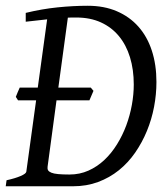

<svg xmlns="http://www.w3.org/2000/svg" viewBox="-20 -650 586 670"><path d="M525.9 -363.8Q525.9 -320.8 517.6 -277.1Q509.3 -233.4 492.7 -193.1Q476.1 -152.8 451.7 -117.4Q427.2 -82 394.8 -55.9Q362.3 -29.8 322.3 -14.9Q282.2 0 234.9 0H0L2.9 -21Q33.7 -27.8 52.2 -35.9Q70.8 -43.9 71.8 -50.8L106 -299.8H43L35.2 -312L41.5 -327.6Q44.9 -336.4 48.8 -344.2H111.8L144.5 -582.5L69.8 -574.2V-605Q126 -618.7 180.9 -624.3Q235.8 -629.9 286.1 -629.9Q343.3 -629.9 387.7 -610.8Q432.1 -591.8 462.9 -557.1Q493.7 -522.5 509.8 -473.4Q525.9 -424.3 525.9 -363.8ZM246.1 -588.9H231.4Q224.1 -588.9 216.8 -588.4L183.6 -344.2H296.9L306.2 -333L292 -299.8H177.2L146 -67.9Q145 -60.5 147.9 -55.7Q150.9 -50.8 159.2 -47.4Q167.5 -43.9 182.9 -42.5Q198.2 -41 222.2 -41Q258.3 -41 288.8 -54.7Q319.3 -68.4 344.2 -91.8Q369.1 -115.2 388.4 -146.5Q407.7 -177.7 420.7 -212.6Q433.6 -247.6 440.2 -284.2Q446.8 -320.8 446.8 -355Q446.8 -407.2 433.6 -450.2Q420.4 -493.2 395 -523.9Q369.6 -554.7 332.3 -571.8Q294.9 -588.9 246.1 -588.9Z"/></svg>

Font: Gentium Plus Am
Style: Italic
Weight: 400
Italic angle: -8°
Designer: J. Victor Gaultney, Annie Olsen, Iska Routamaa, Becca Hirsbrunner
Foundry: SIL International
Version: Version 5.000